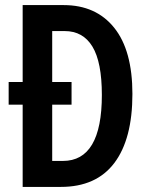

<svg xmlns="http://www.w3.org/2000/svg" viewBox="-20 -734 588 754"><path d="M230 -714Q357 -714 428.5 -625Q500 -536 500 -365Q500 -188 429 -94Q358 0 219 0H69V-323H14V-412H69V-714ZM234 -612H185V-412H261V-323H185V-102H227Q380 -102 380 -361Q380 -490 343 -551Q306 -612 234 -612Z"/></svg>

Font: Noto Sans Gujarati UI ExtraCondensed SemiBold
Style: Regular
Weight: 600
Width: 2
Designer: Jelle Bosma - Monotype Design Team, Universal Thirst
Foundry: Monotype Imaging Inc.
Version: Version 2.106; ttfautohint (v1.8.4.7-5d5b)